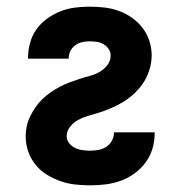

<svg xmlns="http://www.w3.org/2000/svg" viewBox="-20 -548 540 576"><path d="M251 8Q228 8 205.5 5.5Q183 3 161.5 -4.5Q140 -12 120.5 -24Q101 -36 86.5 -54Q72 -72 64.5 -94Q57 -116 57 -139Q57 -155 60.5 -170.5Q64 -186 71 -200Q78 -214 87 -227Q96 -240 107.5 -251Q119 -262 132 -271Q145 -280 159 -287.5Q173 -295 188 -300.5Q203 -306 218 -311Q233 -316 248.5 -320Q264 -324 277.5 -331.5Q291 -339 301.5 -352Q312 -365 312 -381Q312 -392 306 -401Q300 -410 290.5 -415.5Q281 -421 270 -422.5Q259 -424 249 -424Q237 -424 226 -421.5Q215 -419 205.5 -412Q196 -405 191 -394.5Q186 -384 186 -372H64V-374Q64 -396 70 -418.5Q76 -441 89 -459.5Q102 -478 120.5 -491.5Q139 -505 160 -513.5Q181 -522 203.5 -525Q226 -528 249 -528Q271 -528 293 -525.5Q315 -523 336 -515.5Q357 -508 375.5 -495Q394 -482 407.5 -464.5Q421 -447 428 -425.5Q435 -404 435 -381Q435 -366 431.5 -350.5Q428 -335 421.5 -320.5Q415 -306 405.5 -293Q396 -280 384.5 -269Q373 -258 360 -249Q347 -240 333 -233Q319 -226 304.5 -220Q290 -214 275 -209.5Q260 -205 244.5 -200.5Q229 -196 215 -188.5Q201 -181 190.5 -168Q180 -155 180 -139Q180 -128 187.5 -118.5Q195 -109 205.5 -104Q216 -99 228 -97.5Q240 -96 251 -96Q264 -96 276.5 -98.5Q289 -101 299.5 -108Q310 -115 316 -126.5Q322 -138 322 -150V-151H444V-149Q444 -125 437.5 -102.5Q431 -80 417 -61Q403 -42 384 -28Q365 -14 343 -6Q321 2 298 5Q275 8 251 8Z"/></svg>

Font: Iosevka SS18 Extrabold
Style: Regular
Weight: 800
Monospace: yes
Designer: Belleve Invis
Foundry: Belleve Invis
Version: Version 25.1.1; ttfautohint (v1.8.4)